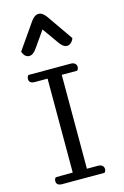

<svg xmlns="http://www.w3.org/2000/svg" viewBox="-152 -1111 758 1177"><g transform="rotate(-15 227.0 -523.0)"><path d="M358 0H89Q53 0 53 -29Q53 -42 62 -51L170 -52V-648H89Q53 -648 53 -677Q53 -689 62 -700H331Q348 -700 357.5 -691.5Q367 -683 367 -670Q367 -657 358 -648H260V-52H331Q348 -52 357.5 -43.5Q367 -35 367 -22Q367 -9 358 0ZM170 -1013Q193 -1046 218.5 -1046Q244 -1046 267 -1013L381 -849Q378 -836 365.5 -823.5Q353 -811 339 -811Q314 -811 292 -843L218 -947L145 -843Q123 -811 98 -811Q84 -811 73.5 -820.5Q63 -830 56 -849Z"/></g></svg>

Font: Sofia
Style: Regular
Weight: 400
Designer: Paula Nazal and Daniel Hernndez
Foundry: Paula Nazal, Daniel Hernndez
Version: Version 1.001